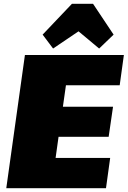

<svg xmlns="http://www.w3.org/2000/svg" viewBox="-20 -989 671 1009"><path d="M220 -159H559L537 0H13L111 -700H631L609 -541H274L344 -664L298 -340L258 -428H574L551 -270H235L300 -358L255 -36ZM204 -807 358 -969H469L577 -807L501 -734L326 -880H475L259 -734Z"/></svg>

Font: Pathway Extreme SemiCondensed Black
Style: Italic
Weight: 900
Width: 4
Italic angle: -8°
Version: Version 1.001;gftools[0.9.26]